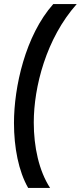

<svg xmlns="http://www.w3.org/2000/svg" viewBox="-20 -717 396 941"><path d="M118 204H225.5C171 120.5 145.5 3 145.5 -116.5C145.5 -291 206.5 -529 356 -697H241C104 -543 48.5 -290 48.5 -114.5C48.5 6 71 122 118 204Z"/></svg>

Font: HK Grotesk
Style: Bold Italic
Weight: 700
Italic angle: -16°
Designer: Alfredo Marco Pradil
Foundry: Hanken Design Co.
Version: Version 3.001;FEAKit 1.0